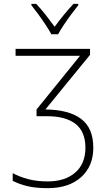

<svg xmlns="http://www.w3.org/2000/svg" viewBox="-20 -968 570 998"><path d="M228 10Q165 10 122 -0.5Q79 -11 46 -28V-68Q81 -49 126 -37Q171 -25 228 -25Q318 -25 371 -71Q424 -117 424 -200Q424 -284 372.5 -324Q321 -364 224 -364H170V-399L396 -678H61V-714H448V-683L216 -399Q337 -398 401 -350.5Q465 -303 465 -200Q465 -104 401.5 -47Q338 10 228 10ZM247 -790Q235 -812 216.5 -840Q198 -868 178.5 -894.5Q159 -921 143 -941V-948H168Q192 -923 217.5 -890.5Q243 -858 264 -829Q286 -859 310.5 -889Q335 -919 362 -948H387V-941Q370 -920 350 -893Q330 -866 312 -839Q294 -812 282 -790Z"/></svg>

Font: Noto Sans Mono Condensed ExtraLight
Style: Regular
Weight: 200
Width: 3
Designer: Monotype Design Team
Foundry: Monotype Imaging Inc.
Version: Version 2.014; ttfautohint (v1.8.4.7-5d5b)